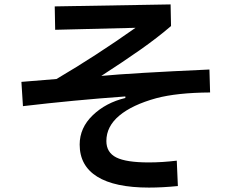

<svg xmlns="http://www.w3.org/2000/svg" viewBox="-20 -799 1040 870"><path d="M781 -71 786 44Q716 51 655 51Q500 51 420.5 1.5Q341 -48 341 -144Q341 -220 400.5 -277Q460 -334 548 -355V-362Q313 -345 84 -318L77 -428L236 -441Q416 -547 594 -673L230 -664L228 -770L753 -779L755 -681Q692 -627 615 -573Q538 -519 439 -455Q574 -468 929 -484L932 -380Q782 -379 688 -354Q579 -324 520.5 -275Q462 -226 462 -160Q462 -108 507 -85.5Q552 -63 654 -63Q714 -63 781 -71Z"/></svg>

Font: IBM Plex Sans JP SemiBold
Style: Regular
Weight: 600
Designer: Mike Abbink; Paul van der Laan; Pieter van Rosmalen; Wujin Sim; Yejin Wi; Jinhee Kim; Boomi Park; Yona Kim; Kichan Ma
Foundry: Sandoll Inc.
Version: Version 1.001